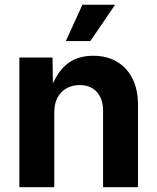

<svg xmlns="http://www.w3.org/2000/svg" viewBox="-20 -783 658 803"><path d="M207 -313V0H61V-542.5H199.7L201.7 -406.2H191.4Q212.9 -474.6 256.8 -512.2Q300.8 -549.8 370.1 -549.8Q426.8 -549.8 468.8 -525.1Q510.7 -500.5 533.9 -454.6Q557.1 -408.7 557.1 -344.7V0H411.1V-318.8Q411.1 -369.6 385 -398.4Q358.9 -427.2 313 -427.2Q282.2 -427.2 258.3 -413.8Q234.4 -400.4 220.7 -375Q207 -349.6 207 -313ZM255.4 -611.3 324.7 -763.2H461.4L357.9 -611.3Z"/></svg>

Font: Inter 16pt
Style: Bold
Weight: 700
Version: Version 4.001;git-66647c0bb